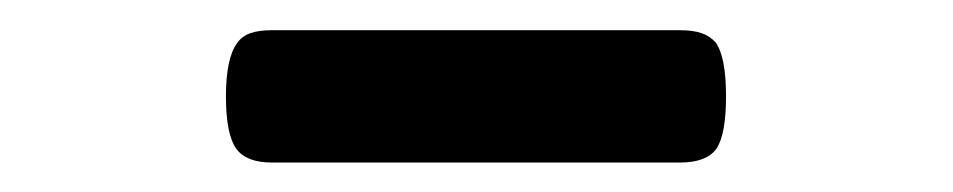

<svg xmlns="http://www.w3.org/2000/svg" viewBox="-20 -638 640 129"><path d="M437 -617.7Q445.8 -617.7 451.4 -615.7Q457 -613.8 460.9 -609.4Q467.8 -599.6 467.8 -573.2Q467.8 -547.9 461.4 -538.1Q454.6 -528.8 437 -528.8H162.6Q145.5 -528.8 138.7 -538.1Q131.8 -547.9 131.8 -573.2Q131.8 -598.6 139.2 -608.9Q142.6 -613.8 148.2 -615.7Q153.8 -617.7 162.6 -617.7Z"/></svg>

Font: Courier Prime SemiBold
Style: Regular
Weight: 600
Designer: Alan Dague-Greene
Foundry: Quote-Unquote Apps
Version: Version 1.202